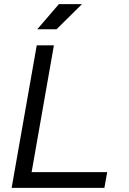

<svg xmlns="http://www.w3.org/2000/svg" viewBox="-20 -914 626 934"><path d="M36.6 0 158.7 -693.4H242.2L133.8 -76.7H501.5L487.8 0ZM161.1 -771.5 266.6 -894H378.9L254.9 -771.5Z"/></svg>

Font: CaskaydiaCove NFP SemiLight
Style: Italic
Weight: 350
Italic angle: -10°
Designer: Aaron Bell
Foundry: Saja Typeworks
Version: Version 2111.001; VTT 6.35;Nerd Fonts 3.1.1